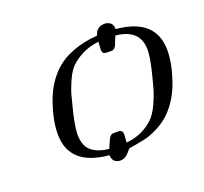

<svg xmlns="http://www.w3.org/2000/svg" viewBox="-96 -586 788 742"><g transform="rotate(-20 298.0 -215.0)"><path d="M86.9 -134.8Q86.9 -188 109.9 -256.1Q132.8 -324.2 176.8 -368.2Q240.7 -431.2 359.9 -440.9Q369.6 -474.1 402.8 -474.1Q415 -474.1 425.5 -466.6Q436 -459 436 -439.9Q596.2 -425.8 596.2 -294.9Q596.2 -241.7 573 -173.8Q549.8 -106 505.9 -62Q481.9 -38.1 450 -22Q418 -5.9 395 -1Q372.1 3.9 351.1 7.6Q330.1 11.2 329.1 11.2Q328.1 11.2 314 27.6Q299.8 43.9 279.8 43.9Q267.6 43.9 257.8 36.4Q248 28.8 247.1 9.8Q86.9 -3.9 86.9 -134.8ZM158.2 -107.9Q158.2 -61 183.1 -39.6Q208 -18.1 254.9 -13.2Q256.8 -19 260.5 -27.1Q264.2 -35.2 265.6 -38.6Q267.1 -42 269.5 -46.9Q272 -51.8 272.9 -53.5Q273.9 -55.2 276.4 -58.1Q278.8 -61 280.5 -62Q282.2 -63 285.2 -64Q288.1 -64.9 291 -64.9Q293.9 -64.9 297.9 -64.9H303.2Q313 -64.9 317.4 -64Q321.8 -63 325 -58.6Q328.1 -54.2 328.1 -44.9Q328.1 -38.1 326.2 -13.2Q364.3 -17.1 392.1 -31Q419.9 -44.9 438 -62.5Q456.1 -80.1 470.9 -111.6Q485.8 -143.1 493.9 -170.7Q502 -198.2 513.2 -245.1Q525.4 -298.3 524.9 -323.2Q524.9 -407.2 426.8 -417Q423.8 -411.1 420.9 -403.6Q418 -396 416.5 -392.1Q415 -388.2 413.1 -383.5Q411.1 -378.9 409.7 -377Q408.2 -375 406.5 -372.6Q404.8 -370.1 402.8 -369.6Q400.9 -369.1 399.4 -367.7Q397.9 -366.2 395 -366.2Q392.1 -366.2 389.6 -366.2Q387.2 -366.2 381.8 -366.2H379.9Q363.8 -366.2 359.4 -370.1Q355 -374 355 -387.2Q355 -391.1 356.9 -417Q317.9 -412.1 288.3 -397Q258.8 -381.8 241 -364Q223.1 -346.2 208.5 -313Q193.8 -279.8 187.5 -255.4Q181.2 -231 169.9 -186Q158.2 -130.9 158.2 -107.9Z"/></g></svg>

Font: CMU Classical Serif
Style: Italic
Weight: 500
Italic angle: -14.04°
Version: Version 0.7.0